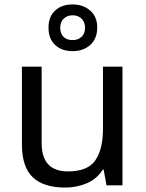

<svg xmlns="http://www.w3.org/2000/svg" viewBox="-20 -837 658 867"><path d="M533 -536V0H461L448 -71H444Q418 -29 372 -9.5Q326 10 274 10Q177 10 128 -36.5Q79 -83 79 -185V-536H168V-191Q168 -63 287 -63Q376 -63 410.5 -113Q445 -163 445 -257V-536ZM308 -606Q259 -606 229 -634Q199 -662 199 -712Q199 -762 229 -789.5Q259 -817 308 -817Q355 -817 387 -789.5Q419 -762 419 -713Q419 -662 387.5 -634Q356 -606 308 -606ZM308 -656Q333 -656 348.5 -671Q364 -686 364 -712Q364 -738 348 -753Q332 -768 308 -768Q284 -768 268 -753Q252 -738 252 -712Q252 -686 266.5 -671Q281 -656 308 -656Z"/></svg>

Font: Noto Sans Ogham
Style: Regular
Weight: 400
Designer: Monotype Design Team
Foundry: Monotype Imaging Inc.
Version: Version 2.001; ttfautohint (v1.8.4.7-5d5b)